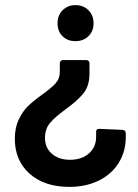

<svg xmlns="http://www.w3.org/2000/svg" viewBox="-20 -521 540 751"><path d="M346 -430Q346 -399 326 -379.5Q306 -360 275 -360Q244 -360 224.5 -379.5Q205 -399 205 -430Q205 -461 225 -481Q245 -501 275 -501Q306 -501 326 -481Q346 -461 346 -430ZM236 -93Q196 -64 176 -40.5Q156 -17 156 18Q156 57 183 80.5Q210 104 254 104Q300 104 328 79Q356 54 356 15V-6Q356 -17 368 -17L460 -13Q465 -13 468.5 -9Q472 -5 472 0V15Q472 72 444 116.5Q416 161 366 185.5Q316 210 251 210Q154 210 96 158.5Q38 107 38 22Q38 -22 53.5 -54Q69 -86 89.5 -106Q110 -126 145 -151Q180 -176 197 -194.5Q214 -213 214 -240V-274Q214 -279 217.5 -282.5Q221 -286 226 -286H318Q323 -286 326.5 -282.5Q330 -279 330 -274V-233Q330 -185 306 -155.5Q282 -126 236 -93Z"/></svg>

Font: Barlow SemiBold
Style: Regular
Weight: 600
Designer: Jeremy Tribby
Foundry: Tribby Type
Version: Version 1.422